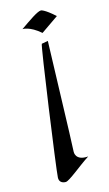

<svg xmlns="http://www.w3.org/2000/svg" viewBox="-116 -577 468 823"><g transform="rotate(-15 118.0 -166.0)"><path d="M123 -396C118 -398 42 144 41 176C40 194 52 203 69 203C85 203 146 150 190 122C131 127 135 86 135 86C138 44 149 -357 151 -401ZM59 -478C59 -478 91 -481 138 -440L216 -494C171 -535 156 -535 156 -535C140 -535 101 -507 59 -478Z"/></g></svg>

Font: Quintessential
Style: Regular
Weight: 400
Designer: Astigmatic (AOETI)
Foundry: Astigmatic (AOETI)
Version: Version 1.000